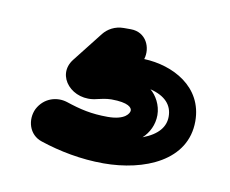

<svg xmlns="http://www.w3.org/2000/svg" viewBox="-43 -76 426 355"><g transform="rotate(10 170.5 101.5)"><path d="M138 113C143 112 154 109 164 109C197 109 203 118 203 123C203 128 196 142 163 142C132 142 111 137 84 128C65 122 41 128 29 151C19 172 26 200 51 208C87 220 128 228 170 228C247 228 324 196 324 122C324 57 265 27 211 25C218 3 206 -25 177 -25H164C147 -25 134 -17 126 -7L82 49C55 83 93 125 138 113ZM232 78C260 85 274 100 274 122C274 141 262 157 233 168C245 157 253 141 253 123C253 104 243 87 232 78Z"/></g></svg>

Font: DIN Rundschrift
Style: MittelKont
Weight: 400
Version: Version 1.027